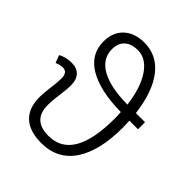

<svg xmlns="http://www.w3.org/2000/svg" viewBox="-215 -901 1041 1041"><g transform="rotate(45 305.5 -380.5)"><path d="M93 -160Q93 -182 99 -236Q106 -283 106 -315Q106 -363 69 -363Q47 -363 24 -352L7 -396Q42 -415 85 -415Q125 -415 147 -392Q169 -369 169 -324Q169 -293 162 -247Q161 -239 158 -212Q155 -185 155 -161Q155 -45 276 -45Q464 -45 464 -365Q464 -398 462 -414Q302 -416 213.5 -468Q125 -520 125 -618Q125 -689 168.5 -730Q212 -771 287 -771Q383 -771 444 -693.5Q505 -616 524 -468H594V-414H528Q530 -374 530 -364Q530 -183 464.5 -86.5Q399 10 276 10Q186 10 139.5 -33Q93 -76 93 -160ZM291 -717Q241 -717 214 -692Q187 -667 187 -621Q187 -548 257.5 -508.5Q328 -469 459 -468Q444 -585 399 -651Q354 -717 291 -717Z"/></g></svg>

Font: OpenSansMMV
Style: Light
Weight: 300
Foundry: Ascender Corporation
Version: Version 4.001